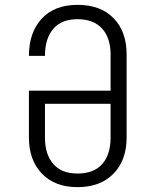

<svg xmlns="http://www.w3.org/2000/svg" viewBox="-20 -760 640 790"><path d="M299 10Q206 10 152.5 -45.5Q99 -101 99 -194V-387H435V-536Q435 -604 400 -642.5Q365 -681 299 -681Q233 -681 199 -641Q165 -601 165 -530H99Q99 -626 151.5 -683Q204 -740 299 -740Q394 -740 447.5 -685Q501 -630 501 -536V-194Q501 -101 447 -45.5Q393 10 299 10ZM299 -46Q366 -46 400.5 -85Q435 -124 435 -194V-333H165V-194Q165 -125 199 -85.5Q233 -46 299 -46Z"/></svg>

Font: JetBrains Mono NL ExtraLight
Style: Regular
Weight: 200
Designer: Philipp Nurullin, Konstantin Bulenkov
Foundry: JetBrains
Version: Version 2.304; ttfautohint (v1.8.4.7-5d5b)